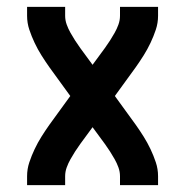

<svg xmlns="http://www.w3.org/2000/svg" viewBox="-20 -540 540 560"><path d="M59 0V-26Q59 -47 65.5 -66.5Q72 -86 81 -105Q90 -124 101 -141.5Q112 -159 124 -176L185 -260L124 -344Q112 -361 101 -378.5Q90 -396 81 -415Q72 -434 65.5 -453.5Q59 -473 59 -494V-520H170V-494Q170 -481 174.5 -468.5Q179 -456 185.5 -444.5Q192 -433 199 -422Q206 -411 214 -400L250 -351L286 -400Q294 -411 301 -422Q308 -433 314.5 -444.5Q321 -456 325.5 -468.5Q330 -481 330 -494V-520H441V-494Q441 -473 434.5 -453.5Q428 -434 419 -415Q410 -396 399 -378.5Q388 -361 376 -344L315 -260L376 -176Q388 -159 399 -141.5Q410 -124 419 -105Q428 -86 434.5 -66.5Q441 -47 441 -26V0H330V-26Q330 -39 325.5 -51.5Q321 -64 314.5 -75.5Q308 -87 301 -98Q294 -109 286 -120L250 -169L214 -120Q206 -109 199 -98Q192 -87 185.5 -75.5Q179 -64 174.5 -51.5Q170 -39 170 -26V0Z"/></svg>

Font: Iosevka Term Curly
Style: Bold
Weight: 700
Designer: Belleve Invis
Foundry: Belleve Invis
Version: Version 32.3.0